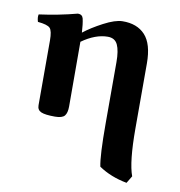

<svg xmlns="http://www.w3.org/2000/svg" viewBox="-78 -517 776 826"><g transform="rotate(10 310.5 -104.0)"><path d="M228.5 -43.5Q228.5 -15.6 218 -2.9Q207.5 9.8 175.8 9.8Q132.8 9.8 115.5 2.2Q98.1 -5.4 98.1 -25.9Q98.1 -215.3 98.1 -309.1Q98.1 -351.1 86.7 -363Q75.2 -375 33.2 -378.9Q27.3 -397.9 30.8 -411.1Q115.7 -422.4 196.8 -443.8Q215.8 -443.8 220.2 -426.8Q225.6 -402.8 227.5 -366.2Q260.3 -392.1 309.8 -418.2Q359.4 -444.3 391.1 -444.8Q455.1 -445.8 490.5 -407.5Q525.9 -369.1 525.9 -284.2V0Q525.9 146 547.9 205.1L528.8 236.8Q458 223.6 405.8 188Q396 142.1 396 0V-267.1Q396 -316.9 384 -342.5Q372.1 -368.2 340.8 -368.2Q286.6 -368.2 228 -326.2V-321.3Q228 -229 228.5 -43.5Z"/></g></svg>

Font: Linux Biolinum
Style: Bold
Weight: 700
Designer: Philipp H. Poll
Foundry: Philipp H. Poll
Version: Version 1.3.2 ; ttfautohint (v0.9)